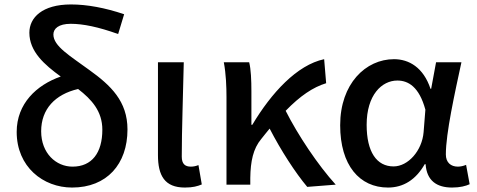

<svg xmlns="http://www.w3.org/2000/svg" viewBox="-20 -830 2143 863"><path d="M306 -81C232 -81 165 -141 165 -240C165 -340 228 -406 331 -430C392 -383 440 -330 440 -247C440 -143 393 -81 306 -81ZM538 -766C452 -795 371 -810 299 -810C170 -810 112 -751 112 -683C112 -598 180 -539 253 -486C144 -448 55 -364 55 -237C55 -80 174 13 304 13C460 13 553 -92 553 -248C553 -375 478 -446 382 -515C295 -579 220 -622 220 -675C220 -701 243 -723 298 -723C353 -723 422 -709 511 -677Z M811 13C847 13 868 7 887 -1L872 -88C860 -83 848 -81 838 -81C812 -81 797 -93 797 -126C797 -246 803 -407 806 -550H690V-133C690 -41 720 13 811 13Z M1489 0C1409 -88 1319 -223 1264 -332C1329 -399 1387 -438 1446 -456L1437 -564C1315 -538 1200 -413 1114 -269H1110V-419C1110 -469 1108 -519 1100 -550H986C996 -498 998 -438 998 -394V0H1105V-30C1106 -105 1118 -162 1154 -205C1167 -222 1180 -237 1192 -252C1243 -153 1308 -53 1361 10Z M1724 13C1793 13 1849 -22 1889 -92H1893C1898 -18 1943 13 2012 13C2048 13 2074 6 2091 -2L2075 -89C2063 -84 2050 -81 2038 -81C2007 -81 1984 -99 1984 -136C1984 -231 2024 -411 2054 -550H1940L1918 -431H1915C1883 -527 1818 -564 1751 -564C1624 -564 1509 -454 1509 -267C1509 -87 1596 13 1724 13ZM1749 -82C1673 -82 1628 -147 1628 -269C1628 -403 1696 -468 1766 -468C1815 -468 1864 -440 1892 -337L1884 -236C1877 -152 1814 -82 1749 -82Z"/></svg>

Font: Noto Sans CJK KR Medium
Style: Regular
Weight: 500
Designer: Ryoko NISHIZUKA (kana & ideographs); Paul D. Hunt (Latin, Greek & Cyrillic); Wenlong ZHANG (bopomofo); Sandoll Communica
Foundry: Adobe Systems Incorporated
Version: Version 1.004;PS 1.004;hotconv 1.0.82;makeotf.lib2.5.63406